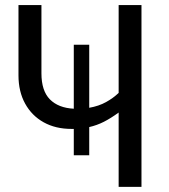

<svg xmlns="http://www.w3.org/2000/svg" viewBox="-20 -726 655 746"><path d="M326.7 -552.3V-307.2Q364.1 -313.8 392.3 -329.5Q420.5 -345.1 441 -365.1V-706.2H529.7V0H441V-288.7Q410.8 -266.7 383.6 -252.8Q356.4 -239 326.7 -232.3V-122.6H266.7V-225.1Q262.6 -225.1 257.9 -225.1Q195.9 -225.1 149.7 -250.8Q103.6 -276.4 77.7 -323.3Q51.8 -370.3 51.8 -433.3V-706.2H141V-441Q141 -373.3 173.8 -340Q206.7 -306.7 266.7 -303.6V-552.3Z"/></svg>

Font: FiraCode Nerd Font
Style: Regular
Weight: 400
Designer: Carrois Corporate, Edenspiekermann AG, Nikita Prokopov
Foundry: Carrois Corporate, Edenspiekermann AG, Nikita Prokopov
Version: Version 6.002;Nerd Fonts 2.1.0